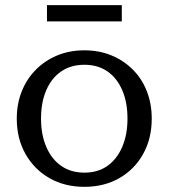

<svg xmlns="http://www.w3.org/2000/svg" viewBox="-20 -714 653 744"><path d="M568 -254Q568 -177 534.5 -117Q501 -57 442 -23.5Q383 10 307 10Q231 10 172 -23.5Q113 -57 79 -117Q45 -177 45 -254Q45 -312 64.5 -360.5Q84 -409 119.5 -444.5Q155 -480 202.5 -499.5Q250 -519 307 -519Q364 -519 411.5 -499.5Q459 -480 494.5 -444.5Q530 -409 549 -360.5Q568 -312 568 -254ZM139 -254Q139 -192 159.5 -144.5Q180 -97 217.5 -71Q255 -45 307 -45Q359 -45 396 -71Q433 -97 453.5 -144.5Q474 -192 474 -254Q474 -318 453.5 -365Q433 -412 396 -437.5Q359 -463 307 -463Q255 -463 217.5 -437.5Q180 -412 159.5 -365Q139 -318 139 -254ZM162 -694H452V-631H162Z"/></svg>

Font: Roboto Serif 28pt
Style: Regular
Weight: 400
Designer: Greg Gazdowicz
Foundry: Commercial Type
Version: Version 1.008